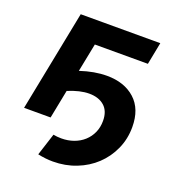

<svg xmlns="http://www.w3.org/2000/svg" viewBox="-133 -646 890 959"><g transform="rotate(20 312.0 -166.5)"><path d="M133 -536H556L533 -418H251L221 -267Q296 -292 362 -292Q455 -292 511.5 -241Q568 -190 568 -94Q568 -31 543.5 23.5Q519 78 476.5 118Q434 158 376.5 180.5Q319 203 253 203Q214 203 173 194L211 76Q231 80 254 80Q289 80 319.5 69Q350 58 372.5 37.5Q395 17 407.5 -11Q420 -39 420 -73Q420 -125 390 -151.5Q360 -178 309 -178Q261 -178 198 -152L168 0H27Z"/></g></svg>

Font: Argentum Sans Medium
Style: Italic
Weight: 500
Italic angle: -11°
Designer: Julieta Ulanovsky (font), Cristiano Sobral (main changes and remaster)
Foundry: Julieta Ulanovsky (font), Cristiano Sobral (main changes and remaster)
Version: Version 2.007;June 15, 2022;FontCreator 14.0.0.2814 64-bit; 